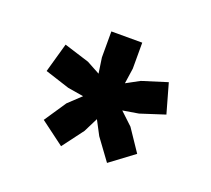

<svg xmlns="http://www.w3.org/2000/svg" viewBox="-67 -801 526 479"><g transform="rotate(20 196.0 -562.0)"><path d="M37 -570 102 -549 144 -542 111 -511 72 -453 135 -406 177 -462 196 -500 216 -462 257 -406 320 -453 281 -511 248 -542 290 -549 355 -570 333 -648 266 -627 231 -608 237 -649V-718H155V-649L161 -608L126 -627L59 -648Z"/></g></svg>

Font: Ronzino Medium
Style: Regular
Weight: 500
Designer: Nunzio Mazzaferro
Foundry: Collletttivo
Version: Version 1.000;Glyphs 3.3 (3337)